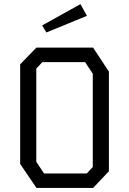

<svg xmlns="http://www.w3.org/2000/svg" viewBox="-20 -932 640 952"><path d="M160.5 -696H441.5L520 -577V-83L441.5 0H161L80 -119V-613ZM160 -129.5 198.5 -72H410.5L440 -104V-566.5L402 -624H190L160 -592ZM379 -911.5 189 -806 210 -771 411 -853.5Z"/></svg>

Font: Kode Mono
Style: Regular
Weight: 400
Monospace: yes
Designer: Isa Ozler
Foundry: Kadena LLC
Version: Version 1.000;gftools[0.9.28]